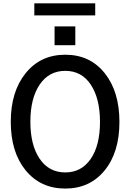

<svg xmlns="http://www.w3.org/2000/svg" viewBox="-20 -1101 772 1139"><path d="M303.7 -833V-944.3H426.8V-833ZM183.6 -1009.8V-1081.1H544.9V-1009.8ZM43.9 -378.9Q43.9 -557.6 132.3 -667Q220.7 -776.4 367.2 -776.4Q513.7 -776.4 601.1 -667Q688.5 -557.6 688.5 -377.9Q688.5 -197.3 600.6 -89.8Q512.7 17.6 367.2 17.6Q220.7 17.6 132.3 -90.3Q43.9 -198.2 43.9 -378.9ZM160.2 -378.9Q160.2 -240.2 215.3 -159.2Q270.5 -78.1 367.2 -78.1Q462.9 -78.1 518.1 -158.2Q573.2 -238.3 573.2 -377.9Q573.2 -515.6 519 -598.1Q464.8 -680.7 367.2 -680.7Q270.5 -680.7 215.3 -599.1Q160.2 -517.6 160.2 -378.9Z"/></svg>

Font: Gothic A1 SemiBold
Style: Regular
Weight: 600
Version: Version 2.50